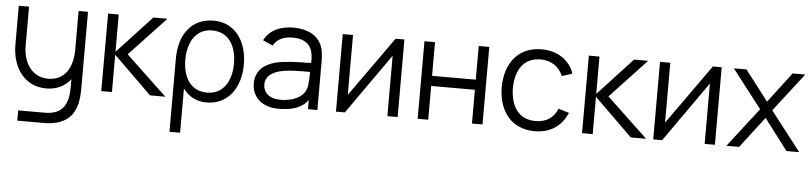

<svg xmlns="http://www.w3.org/2000/svg" viewBox="-46 -816 5625 1332"><g transform="rotate(5 2766.0 -150.0)"><path d="M40 -270.5C40 -108.5 128 15 279.5 15C352.5 15 409 -15 448 -64V-8.5C448.5 118.5 401.5 183.5 284.5 183.5H99V255H284.5C416.5 255 496.5 199 516 78.5C520.5 51 522 23.5 522 -7.5V-540H456.5V-270.5C456.5 -145.5 402 -53.5 287 -53.5C174.5 -53.5 111.5 -147.5 111.5 -270.5V-540H40Z M661.5 0H736V-260L1001 0H1108L822 -270L1075 -540H977L736 -280V-540H662Z M1394.5 15C1546 15 1631 -108.5 1631 -270.5C1631 -431.5 1545 -555 1396.5 -555C1237 -555 1157.5 -430.5 1157.5 -270.5V240H1231.5V-68C1268.5 -17 1324 15 1394.5 15ZM1223.5 -270.5C1223.5 -392.5 1281 -486.5 1391.5 -486.5C1507.5 -486.5 1562 -392.5 1562 -270.5C1562 -147.5 1505.5 -53.5 1393 -53.5C1278 -53.5 1223.5 -145.5 1223.5 -270.5Z M1749 -449.5 1818 -418.5C1844 -464.5 1890.5 -485.5 1950.5 -485.5C2056 -485.5 2101 -434 2095 -321C1996 -319.5 1913.5 -318 1848.5 -302C1768 -280.5 1711 -233.5 1711 -145C1711 -59 1773 15 1895.5 15C1985 15 2057.5 -4 2101 -63.5V0H2166.5V-335.5C2166.5 -376 2163.5 -416 2150.5 -447C2122 -517 2050 -555 1951.5 -555C1852.5 -555 1784 -516.5 1749 -449.5ZM1784.5 -145C1784.5 -203.5 1832 -229.5 1878 -243C1937.5 -259.5 2021.5 -259 2093.5 -258.5C2093 -231.5 2092 -197 2089 -175C2085.5 -92.5 2007 -48.5 1904 -48.5C1817 -48.5 1784.5 -98 1784.5 -145Z M2725.5 -540H2664L2367.5 -123V-540H2296V0H2358L2654 -420.5V0H2725.5Z M2865 0H2938.5V-235H3243V0H3316.5V-540H3243V-305.5H2938.5V-540H2865Z M3680.5 15C3787.5 15 3866.5 -36.5 3907 -132.5L3833 -154.5C3806 -89.5 3753.5 -55.5 3680.5 -55.5C3564.5 -55.5 3506 -140.5 3504.5 -270C3506 -396 3561 -484.5 3680.5 -484.5C3751 -484.5 3809.5 -447 3835 -382.5L3907 -405.5C3877 -498 3790 -555 3681 -555C3519.5 -555 3428.5 -440 3426.5 -270C3428.5 -103.5 3517 15 3680.5 15Z M4009.5 0H4084V-260L4349 0H4456L4170 -270L4423 -540H4325L4084 -280V-540H4010Z M4935 -540H4873.5L4577 -123V-540H4505.5V0H4567.5L4863.5 -420.5V0H4935Z M5015 0H5103.5L5269 -216.5L5433.5 0H5522L5310.5 -273L5517 -540H5429L5269 -329.5L5107.5 -540H5019.5L5226 -273Z"/></g></svg>

Font: Eudonet
Style: Regular
Weight: 400
Designer: Mikhail Sharanda
Foundry: Mikhail Sharanda
Version: Version 4.503;Glyphs 3.1.2 (3151)